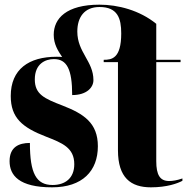

<svg xmlns="http://www.w3.org/2000/svg" viewBox="-20 -792 816 822"><path d="M203 10C333 10 399 -60 399 -166C399 -266 338 -305 248 -340C170 -370 129 -388 129 -452C129 -519 174 -539 211 -539C266 -539 289 -496 289 -385C352 -385 380 -418 380 -449C380 -530 311 -568 311 -657C311 -718 341 -762 406 -762C484 -762 499 -713 499 -649C499 -541 458 -536 424 -536V-526H485V-149C485 -31 540 10 626 10C695 10 741 -7 761 -18V-28C738 -20 719 -17 704 -17C665 -17 649 -43 649 -102V-526H753V-536H649V-690C578 -748 485 -772 406 -772C264 -772 210 -713 210 -643C210 -603 228 -575 246 -548C238 -549 230 -549 222 -549C104 -549 26 -496 26 -381C26 -287 76 -246 177 -207C246 -180 298 -160 298 -89C298 -29 259 0 205 0C135 0 108 -50 108 -180C60 -180 21 -162 21 -102C21 -41 62 10 203 10Z"/></svg>

Font: Noto Serif Display ExtraCondensed Black
Style: Regular
Weight: 900
Width: 2
Designer: Monotype Design Team
Foundry: Monotype Imaging Inc.
Version: Version 2.009